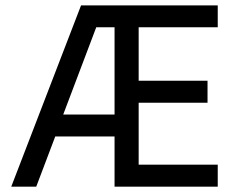

<svg xmlns="http://www.w3.org/2000/svg" viewBox="-20 -696 893 716"><path d="M407.2 0V-187H186L115.2 0H22L282.2 -675.8H792V-594.2H497.1V-395H753.9V-313H497.1V-82H792V0ZM407.2 -594.2H338.9L215.8 -269H407.2Z"/></svg>

Font: Lorenzo Sans
Style: Regular
Weight: 400
Foundry: Intel Corporation
Version: Version 1.00; ttfautohint (v1.5)